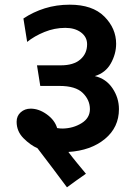

<svg xmlns="http://www.w3.org/2000/svg" viewBox="-20 -717 586 820"><path d="M80 -638Q122 -666 171.5 -681.5Q221 -697 278 -697Q375 -697 425.5 -646.5Q476 -596 476 -530Q476 -487 453.5 -446.5Q431 -406 385 -392Q433 -381 460.5 -340Q488 -299 488 -251Q488 -173 428 -123.5Q368 -74 272 -68Q290 -44 309 -21Q328 2 347 25Q327 39 306.5 53.5Q286 68 266 83Q235 41 203.5 -0.5Q172 -42 140 -84Q110 -97 80.5 -126.5Q51 -156 51 -197Q51 -222 68.5 -237.5Q86 -253 111 -253Q146 -253 180 -228.5Q214 -204 224 -170Q230 -169 236 -168.5Q242 -168 248 -168Q293 -169 328.5 -191Q364 -213 364 -251Q364 -290 333.5 -320Q303 -350 234 -350H152L138 -438H240Q294 -438 323 -463Q352 -488 352 -528Q352 -559 326 -578.5Q300 -598 259 -598Q213 -598 170 -580.5Q127 -563 96 -538Q92 -563 88 -588Q84 -613 80 -638Z"/></svg>

Font: Palanquin SemiBold
Style: Regular
Weight: 600
Designer: Pria Ravichandran
Version: Version 1.0.4